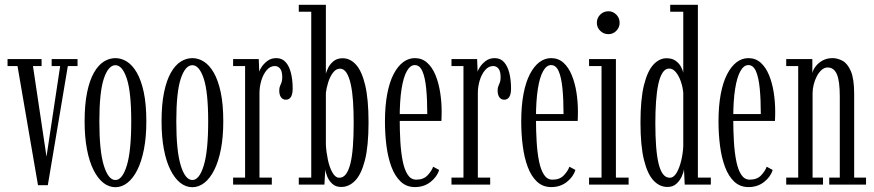

<svg xmlns="http://www.w3.org/2000/svg" viewBox="-20 -770 3646 801"><path d="M138.5 2.5 53 -494.5H11.5V-523.5H153.5V-494.5H117.5L174 -116.5L231 -494.5H195.5V-523.5H303.5V-494.5H263L179.5 2.5Z M461.5 11Q434.5 11 411.2 -7.2Q388 -25.5 370.2 -60.8Q352.5 -96 342.8 -147Q333 -198 333 -263.5Q333 -335 343.5 -385.2Q354 -435.5 372 -467Q390 -498.5 413 -513Q436 -527.5 461.5 -527.5Q486.5 -527.5 509.5 -513Q532.5 -498.5 550.8 -467Q569 -435.5 579.8 -385.2Q590.5 -335 590.5 -263.5Q590.5 -198 580.5 -147Q570.5 -96 552.8 -60.8Q535 -25.5 511.5 -7.2Q488 11 461.5 11ZM461.5 -19Q490.5 -19 509 -79.2Q527.5 -139.5 527.5 -263.5Q527.5 -386 509 -442Q490.5 -498 461.5 -498Q432 -498 413.2 -442Q394.5 -386 394.5 -263.5Q394.5 -139.5 413.2 -79.2Q432 -19 461.5 -19Z M782.5 11Q755.5 11 732.2 -7.2Q709 -25.5 691.2 -60.8Q673.5 -96 663.8 -147Q654 -198 654 -263.5Q654 -335 664.5 -385.2Q675 -435.5 693 -467Q711 -498.5 734 -513Q757 -527.5 782.5 -527.5Q807.5 -527.5 830.5 -513Q853.5 -498.5 871.8 -467Q890 -435.5 900.8 -385.2Q911.5 -335 911.5 -263.5Q911.5 -198 901.5 -147Q891.5 -96 873.8 -60.8Q856 -25.5 832.5 -7.2Q809 11 782.5 11ZM782.5 -19Q811.5 -19 830 -79.2Q848.5 -139.5 848.5 -263.5Q848.5 -386 830 -442Q811.5 -498 782.5 -498Q753 -498 734.2 -442Q715.5 -386 715.5 -263.5Q715.5 -139.5 734.2 -79.2Q753 -19 782.5 -19Z M952.5 0V-29H1002.5V-494.5H952.5V-523.5H1059.5L1061.5 -471Q1062.5 -476.5 1071.2 -490.2Q1080 -504 1095.5 -515.8Q1111 -527.5 1133 -527.5Q1157 -527.5 1172 -510.5Q1187 -493.5 1194 -464.8Q1201 -436 1201 -400.5Q1201 -377.5 1193.8 -365.8Q1186.5 -354 1172.5 -354Q1160 -354 1152.5 -364Q1145 -374 1145 -392.5Q1145 -403.5 1148.2 -410.8Q1151.5 -418 1154.5 -426.2Q1157.5 -434.5 1157.5 -448Q1157.5 -472.5 1148.8 -483.5Q1140 -494.5 1126.5 -494.5Q1107 -494.5 1092.5 -477.2Q1078 -460 1070.2 -434Q1062.5 -408 1062.5 -381.5V-29H1114V0Z M1403.5 10Q1380.5 10 1366.5 -3Q1352.5 -16 1345.2 -33.5Q1338 -51 1337 -64L1333.5 0H1226.5V-29H1278.5V-721H1226.5V-750H1339.5V-463Q1342 -472.5 1349.5 -487.8Q1357 -503 1371.8 -515Q1386.5 -527 1409.5 -527Q1441 -527 1465.2 -500.2Q1489.5 -473.5 1503.5 -414.8Q1517.5 -356 1517.5 -259Q1517.5 -161 1502.5 -102Q1487.5 -43 1461.8 -16.5Q1436 10 1403.5 10ZM1395.5 -28.5Q1412 -28.5 1423.2 -43.5Q1434.5 -58.5 1441.8 -87.5Q1449 -116.5 1452.2 -159Q1455.5 -201.5 1455.5 -257Q1455.5 -306 1452.8 -347.2Q1450 -388.5 1443.2 -419Q1436.5 -449.5 1425.5 -466.5Q1414.5 -483.5 1398.5 -483.5Q1382 -483.5 1369.5 -467.2Q1357 -451 1349.5 -427.5Q1342 -404 1339.5 -382.5V-166.5Q1341 -136 1347.8 -104Q1354.5 -72 1366.8 -50.2Q1379 -28.5 1395.5 -28.5Z M1711 10.5Q1676 10.5 1651.8 -12.2Q1627.5 -35 1613 -74Q1598.5 -113 1592.2 -162Q1586 -211 1586 -263Q1586 -328.5 1595.5 -378.2Q1605 -428 1622.2 -461Q1639.5 -494 1662 -510.8Q1684.5 -527.5 1710.5 -527.5Q1741 -527.5 1762.2 -508.2Q1783.5 -489 1796.8 -456.8Q1810 -424.5 1816.2 -385Q1822.5 -345.5 1822.5 -305Q1822.5 -295 1822.2 -285Q1822 -275 1821.5 -265.5H1640.5V-294H1762.5Q1762.5 -355 1758 -401Q1753.5 -447 1742.2 -472.8Q1731 -498.5 1710.5 -498.5Q1691.5 -498.5 1677.2 -473.2Q1663 -448 1655.2 -398.8Q1647.5 -349.5 1647.5 -277Q1647.5 -225.5 1650.2 -179.2Q1653 -133 1660.2 -97.2Q1667.5 -61.5 1681 -41Q1694.5 -20.5 1716.5 -20.5Q1747 -20.5 1764 -38.8Q1781 -57 1787 -74.5L1812 -61Q1803.5 -32.5 1776.2 -11Q1749 10.5 1711 10.5Z M1863.5 0V-29H1913.5V-494.5H1863.5V-523.5H1970.5L1972.5 -471Q1973.5 -476.5 1982.2 -490.2Q1991 -504 2006.5 -515.8Q2022 -527.5 2044 -527.5Q2068 -527.5 2083 -510.5Q2098 -493.5 2105 -464.8Q2112 -436 2112 -400.5Q2112 -377.5 2104.8 -365.8Q2097.5 -354 2083.5 -354Q2071 -354 2063.5 -364Q2056 -374 2056 -392.5Q2056 -403.5 2059.2 -410.8Q2062.5 -418 2065.5 -426.2Q2068.5 -434.5 2068.5 -448Q2068.5 -472.5 2059.8 -483.5Q2051 -494.5 2037.5 -494.5Q2018 -494.5 2003.5 -477.2Q1989 -460 1981.2 -434Q1973.5 -408 1973.5 -381.5V-29H2025V0Z M2279.5 10.5Q2244.5 10.5 2220.2 -12.2Q2196 -35 2181.5 -74Q2167 -113 2160.8 -162Q2154.5 -211 2154.5 -263Q2154.5 -328.5 2164 -378.2Q2173.5 -428 2190.8 -461Q2208 -494 2230.5 -510.8Q2253 -527.5 2279 -527.5Q2309.5 -527.5 2330.8 -508.2Q2352 -489 2365.2 -456.8Q2378.5 -424.5 2384.8 -385Q2391 -345.5 2391 -305Q2391 -295 2390.8 -285Q2390.5 -275 2390 -265.5H2209V-294H2331Q2331 -355 2326.5 -401Q2322 -447 2310.8 -472.8Q2299.5 -498.5 2279 -498.5Q2260 -498.5 2245.8 -473.2Q2231.5 -448 2223.8 -398.8Q2216 -349.5 2216 -277Q2216 -225.5 2218.8 -179.2Q2221.5 -133 2228.8 -97.2Q2236 -61.5 2249.5 -41Q2263 -20.5 2285 -20.5Q2315.5 -20.5 2332.5 -38.8Q2349.5 -57 2355.5 -74.5L2380.5 -61Q2372 -32.5 2344.8 -11Q2317.5 10.5 2279.5 10.5Z M2437.5 0V-29H2489.5V-494.5H2437.5V-523.5H2549.5V-29H2602.5V0ZM2518.5 -627.5Q2498 -627.5 2484 -641.5Q2470 -655.5 2470 -675Q2470 -695 2484 -709Q2498 -723 2518.5 -723Q2537.5 -723 2551.2 -709Q2565 -695 2565 -675Q2565 -655.5 2551.2 -641.5Q2537.5 -627.5 2518.5 -627.5Z M2764.5 10Q2732 10 2706.8 -16.5Q2681.5 -43 2666.8 -102Q2652 -161 2652 -259Q2652 -356 2666.5 -414.8Q2681 -473.5 2705.8 -500.2Q2730.5 -527 2760.5 -527Q2784.5 -527 2799 -516.2Q2813.5 -505.5 2821 -491.5Q2828.5 -477.5 2830.5 -466.5V-721H2776V-750H2891.5V-29H2945.5V0H2836.5L2833.5 -64.5Q2832 -51 2824 -33.5Q2816 -16 2801.5 -3Q2787 10 2764.5 10ZM2774 -28.5Q2790.5 -28.5 2802.5 -48.8Q2814.5 -69 2821.8 -99.2Q2829 -129.5 2830.5 -159V-382.5Q2828.5 -407 2820.2 -430.5Q2812 -454 2799.5 -469Q2787 -484 2772 -484Q2755 -484 2743.8 -466.2Q2732.5 -448.5 2726 -417Q2719.5 -385.5 2716.8 -344.5Q2714 -303.5 2714 -257Q2714 -202 2717.2 -159.5Q2720.5 -117 2727.5 -87.8Q2734.5 -58.5 2746 -43.5Q2757.5 -28.5 2774 -28.5Z M3102.5 10.5Q3067.5 10.5 3043.2 -12.2Q3019 -35 3004.5 -74Q2990 -113 2983.8 -162Q2977.5 -211 2977.5 -263Q2977.5 -328.5 2987 -378.2Q2996.5 -428 3013.8 -461Q3031 -494 3053.5 -510.8Q3076 -527.5 3102 -527.5Q3132.5 -527.5 3153.8 -508.2Q3175 -489 3188.2 -456.8Q3201.5 -424.5 3207.8 -385Q3214 -345.5 3214 -305Q3214 -295 3213.8 -285Q3213.5 -275 3213 -265.5H3032V-294H3154Q3154 -355 3149.5 -401Q3145 -447 3133.8 -472.8Q3122.5 -498.5 3102 -498.5Q3083 -498.5 3068.8 -473.2Q3054.5 -448 3046.8 -398.8Q3039 -349.5 3039 -277Q3039 -225.5 3041.8 -179.2Q3044.5 -133 3051.8 -97.2Q3059 -61.5 3072.5 -41Q3086 -20.5 3108 -20.5Q3138.5 -20.5 3155.5 -38.8Q3172.5 -57 3178.5 -74.5L3203.5 -61Q3195 -32.5 3167.8 -11Q3140.5 10.5 3102.5 10.5Z M3260 0V-29H3310V-494.5H3260V-523.5H3369V-465.5Q3372 -479 3383.2 -493.5Q3394.5 -508 3412.2 -517.8Q3430 -527.5 3453 -527.5Q3474 -527.5 3494.8 -516.5Q3515.5 -505.5 3529.5 -473.5Q3543.5 -441.5 3543.5 -377.5V-29H3593V0H3439.5V-29H3483.5V-367.5Q3483.5 -432.5 3471.2 -460.5Q3459 -488.5 3433 -488.5Q3419.5 -488.5 3408 -478.5Q3396.5 -468.5 3388 -452.5Q3379.5 -436.5 3374.8 -417.8Q3370 -399 3370 -381.5V-29H3413.5V0Z"/></svg>

Font: Imbue 24pt Light
Style: Regular
Weight: 300
Designer: Tyler Finck
Foundry: Etcetera Type Company
Version: Version 1.102